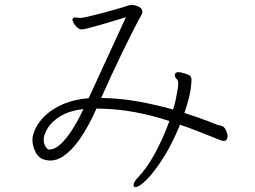

<svg xmlns="http://www.w3.org/2000/svg" viewBox="-20 -722 1040 782"><path d="M706 -384Q706 -394 699 -401Q692 -408 692 -416Q692 -418 693 -420Q694 -428 707 -428Q713 -428 721 -426Q729 -424 738 -421Q751 -417 755.5 -411.5Q760 -406 760 -395Q760 -392 759.5 -388.5Q759 -385 759 -380Q756 -334 731 -262Q790 -243 827.5 -228.5Q865 -214 867 -213Q873 -211 879.5 -210Q886 -209 891 -205Q896 -201 901 -190Q906 -179 907 -168Q907 -160 903.5 -154Q900 -148 891 -148Q886 -148 878 -151Q842 -165 816 -175.5Q790 -186 766.5 -195Q743 -204 713 -214Q681 -135 644.5 -78Q608 -21 577.5 9.5Q547 40 532 40Q524 40 524 32Q524 20 540 3Q578 -36 612 -99Q646 -162 670 -229Q604 -251 530.5 -265Q457 -279 373 -280Q368 -268 356 -243.5Q344 -219 326.5 -189Q309 -159 286.5 -131.5Q264 -104 238 -86Q212 -68 184 -68Q182 -68 179.5 -68.5Q177 -69 175 -69Q141 -72 126.5 -99.5Q112 -127 112 -152Q112 -173 125.5 -200.5Q139 -228 166.5 -253.5Q194 -279 237.5 -298Q281 -317 341 -322L493 -652Q479 -648 452 -639.5Q425 -631 395 -622.5Q365 -614 342 -608Q319 -602 313 -602Q300 -602 287.5 -617.5Q275 -633 275 -642Q275 -645 276 -646Q280 -651 286 -651Q289 -651 294.5 -650Q300 -649 307 -649Q315 -649 336.5 -654Q358 -659 385.5 -666Q413 -673 439.5 -680.5Q466 -688 484 -693.5Q502 -699 504 -700Q510 -702 515 -702Q529 -702 544.5 -695Q560 -688 560 -674Q560 -669 557 -663Q545 -642 524.5 -602Q504 -562 480 -512.5Q456 -463 433 -413.5Q410 -364 392 -323Q470 -322 546 -308Q622 -294 685 -276Q690 -290 694.5 -310.5Q699 -331 702.5 -351Q706 -371 706 -383ZM158 -153Q158 -137 165.5 -125Q173 -113 179 -113Q204 -113 228.5 -136.5Q253 -160 276.5 -197.5Q300 -235 320 -278Q263 -271 228 -250Q193 -229 177 -204Q161 -179 158 -159Z"/></svg>

Font: Moon Stars Kai T Light
Style: Regular
Weight: 300
Designer: GuiWonder
Version: Version 1.101